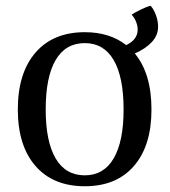

<svg xmlns="http://www.w3.org/2000/svg" viewBox="-20 -635 590 668"><path d="M449 -449Q507 -379 507 -254Q507 -128 446 -57.5Q385 13 275 13Q165 13 103.5 -57.5Q42 -128 42 -254Q42 -381 103.5 -452Q165 -523 275 -523Q362 -523 419 -478Q459 -497 459 -532Q459 -545 453.5 -559Q448 -573 438 -584Q450 -592 470.5 -602Q491 -612 504 -615Q515 -603 522.5 -582.5Q530 -562 530 -542Q530 -512 508 -488.5Q486 -465 449 -449ZM410 -254Q410 -367 375.5 -426Q341 -485 275 -485Q208 -485 173.5 -426Q139 -367 139 -254Q139 -143 173.5 -84Q208 -25 275 -25Q341 -25 375.5 -84Q410 -143 410 -254Z"/></svg>

Font: Arima Madurai Medium
Style: Regular
Weight: 500
Designer: Joana Correia and Natanael Gama
Foundry: NDISCOVER
Version: Version 1.020